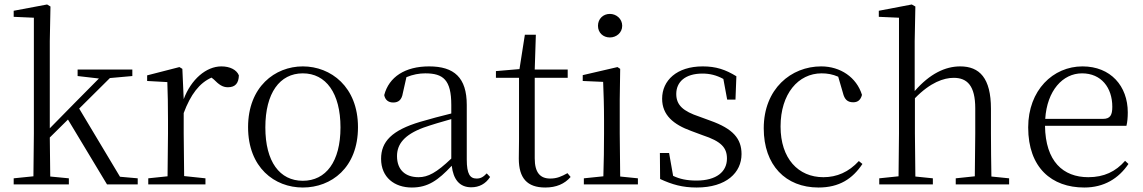

<svg xmlns="http://www.w3.org/2000/svg" viewBox="-20 -822 5095 856"><path d="M326 -483 421 -472 315 -365 202 -250V-639L205 -793L190 -802L41 -774V-747L131 -743V-227L129 -36L41 -27V0H287V-27L204 -35L202 -209L283 -289L457 0H594V-27L515 -34L333 -338L470 -474L570 -483V-512H326Z M799 -318C830 -401 869 -452 923 -476L933 -468C956 -445 972 -433 996 -433C1030 -433 1044 -452 1045 -486C1035 -511 1005 -526 967 -526C899 -526 832 -468 799 -380L793 -515L780 -523L636 -486V-461L726 -456C728 -406 729 -354 729 -285V-227L727 -36L641 -27V0H896V-27L801 -37L799 -227Z M1330 14C1457 14 1576 -74 1576 -255C1576 -435 1455 -526 1330 -526C1206 -526 1086 -435 1086 -255C1086 -75 1204 14 1330 14ZM1330 -16C1227 -16 1163 -101 1163 -254C1163 -407 1227 -495 1330 -495C1433 -495 1498 -407 1498 -254C1498 -101 1433 -16 1330 -16Z M2081 13C2116 13 2145 -2 2165 -33L2150 -49C2134 -32 2122 -26 2105 -26C2076 -26 2061 -45 2061 -111V-354C2061 -476 2005 -526 1893 -526C1786 -526 1714 -479 1693 -398C1697 -377 1711 -365 1733 -365C1756 -365 1771 -376 1776 -407L1792 -478C1821 -490 1849 -495 1876 -495C1956 -495 1992 -466 1992 -354V-316C1947 -305 1898 -292 1854 -279C1726 -241 1679 -190 1679 -114C1679 -31 1739 14 1816 14C1888 14 1933 -18 1994 -83C2001 -23 2028 13 2081 13ZM1992 -115C1926 -52 1888 -32 1846 -32C1788 -32 1750 -64 1750 -126C1750 -179 1782 -221 1868 -253C1905 -266 1949 -279 1992 -291Z M2411 14C2460 14 2497 -2 2524 -33L2510 -50C2483 -35 2463 -26 2433 -26C2388 -26 2364 -53 2364 -116V-475H2511V-512H2364L2369 -667H2320L2296 -514L2191 -505V-475H2294V-201C2294 -165 2293 -146 2293 -115C2293 -28 2330 14 2411 14Z M2699 -655C2728 -655 2754 -676 2754 -707C2754 -738 2728 -760 2699 -760C2669 -760 2646 -738 2646 -707C2646 -676 2669 -655 2699 -655ZM2669 0H2824V-27L2745 -35L2743 -227V-378L2745 -515L2733 -523L2578 -487V-461L2669 -457C2671 -407 2673 -352 2673 -285V-227C2673 -173 2672 -91 2670 -36L2583 -27V0Z M3086 14C3219 14 3286 -53 3286 -135C3286 -204 3248 -248 3147 -284L3098 -302C3026 -326 2995 -353 2995 -403C2995 -456 3034 -494 3112 -494C3144 -494 3174 -487 3205 -470L3222 -378H3259L3263 -482C3214 -512 3172 -526 3113 -526C2997 -526 2932 -463 2932 -382C2932 -309 2982 -267 3062 -238L3113 -219C3195 -192 3221 -164 3221 -115C3221 -57 3175 -17 3085 -17C3042 -17 3010 -24 2981 -38L2963 -140H2922L2923 -24C2977 1 3023 14 3086 14Z M3629 14C3722 14 3781 -25 3825 -91L3809 -104C3764 -55 3711 -32 3651 -32C3539 -32 3460 -115 3460 -258C3460 -404 3539 -495 3643 -495C3668 -495 3692 -491 3717 -480L3738 -408C3745 -379 3758 -366 3784 -366C3804 -366 3817 -376 3823 -399C3799 -477 3727 -526 3641 -526C3507 -526 3385 -426 3385 -250C3385 -85 3483 14 3629 14Z M4325 0H4479V-27L4400 -35C4399 -90 4398 -172 4398 -227V-337C4398 -474 4347 -526 4261 -526C4194 -526 4125 -493 4058 -416V-639L4061 -793L4045 -802L3898 -774V-747L3988 -743V-227L3986 -36L3900 -27V0H4139V-27L4061 -35L4059 -227V-384C4128 -455 4188 -475 4232 -475C4292 -475 4328 -440 4328 -339V-227L4326 -36L4241 -27V0Z M4814 14C4902 14 4967 -26 5011 -91L4996 -105C4954 -57 4902 -32 4832 -32C4720 -32 4641 -102 4639 -261H5002C5006 -277 5008 -297 5008 -321C5008 -438 4932 -526 4806 -526C4675 -526 4564 -420 4564 -254C4564 -74 4669 14 4814 14ZM4640 -292C4648 -418 4718 -495 4804 -495C4890 -495 4939 -431 4939 -346C4939 -309 4930 -292 4897 -292Z"/></svg>

Font: Noto Serif TC Light
Style: Regular
Weight: 300
Designer: Ryoko NISHIZUKA 西塚涼子 (kana & ideographs); Frank Grießhammer (Latin, Greek & Cyrillic); Wenlong ZHANG 张文龙 (bopomofo); San
Foundry: Adobe
Version: Version 2.001;hotconv 1.1.0;makeotfexe 2.6.0